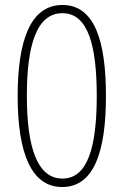

<svg xmlns="http://www.w3.org/2000/svg" viewBox="-20 -744 497 772"><path d="M406 -358C406 -576 362 -724 231 -724C100 -724 51 -576 51 -357C51 -122 109 8 230 8C357 8 406 -132 406 -358ZM88 -358C88 -557 125 -691 231 -691C336 -691 369 -556 369 -358C369 -151 332 -26 231 -26C131 -26 88 -149 88 -358Z"/></svg>

Font: Noto Sans Bengali Condensed ExtraLight
Style: Regular
Weight: 200
Width: 3
Designer: Joana Ranito - Universal Thirst; Jelle Bosma - Monotype Design Team
Foundry: Universal Thirst ehf.
Version: Version 3.000